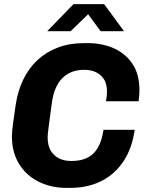

<svg xmlns="http://www.w3.org/2000/svg" viewBox="-20 -905 718 935"><path d="M304 10Q229 10 168.5 -20Q108 -50 73 -106.5Q38 -163 38 -242Q38 -262 43.5 -304Q49 -346 56 -392Q66 -461 93 -517Q120 -573 162.5 -612.5Q205 -652 262 -673.5Q319 -695 388 -695H407Q478 -695 535 -669.5Q592 -644 625.5 -593.5Q659 -543 659 -467Q659 -453 658 -439.5Q657 -426 655 -412H496Q499 -428 500 -438.5Q501 -449 501 -460Q501 -495 487 -518Q473 -541 448 -553Q423 -565 389 -565Q347 -565 315 -548Q283 -531 262.5 -497.5Q242 -464 234 -414Q227 -365 223 -333.5Q219 -302 216.5 -283.5Q214 -265 213 -254.5Q212 -244 212 -236Q212 -199 226 -173.5Q240 -148 266 -134.5Q292 -121 328 -121Q373 -121 405 -136.5Q437 -152 456.5 -185.5Q476 -219 484 -273H636Q623 -182 581 -119Q539 -56 473 -23Q407 10 321 10ZM210 -753 338 -885H487L584 -753H470L395 -855H429L324 -753Z"/></svg>

Font: Chivo Medium
Style: Bold Italic
Weight: 700
Italic angle: -8.05°
Version: Version 2.002